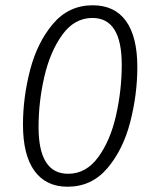

<svg xmlns="http://www.w3.org/2000/svg" viewBox="-20 -696 587 727"><path d="M67 -224Q67 -109 110.5 -49Q154 11 236 11Q327 11 386.5 -59Q446 -129 473 -233.5Q500 -338 500 -442Q500 -557 457 -616.5Q414 -676 331 -676Q240 -676 180.5 -605.5Q121 -535 94 -431Q67 -327 67 -224ZM441 -451Q441 -355 419.5 -259.5Q398 -164 352 -101Q306 -38 238 -38Q126 -38 126 -215Q126 -311 148 -406Q170 -501 216 -564.5Q262 -628 330 -628Q441 -628 441 -451Z"/></svg>

Font: FiraGO Light
Style: Italic
Weight: 300
Italic angle: -8°
Designer: bBox Type GmbH
Foundry: bBox Type GmbH
Version: Version 1.001